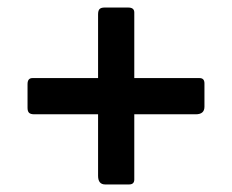

<svg xmlns="http://www.w3.org/2000/svg" viewBox="-20 -628 614 509"><path d="M522 -407V-345Q522 -325 499 -325H336V-152Q336 -139 322 -139H259Q240 -139 240 -162V-325H71Q61 -325 57 -329Q53 -333 53 -342V-405Q53 -421 66 -421H240V-590Q240 -600 244 -604Q248 -608 257 -608H320Q336 -608 336 -595V-421H509Q522 -421 522 -407Z"/></svg>

Font: n
Style: Regular
Weight: 600
Designer: Pablo Impallari, Rodrigo Fuenzalida
Foundry: Impallari Type
Version: Version 1.002; ttfautohint (v1.5)